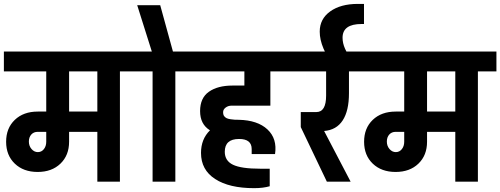

<svg xmlns="http://www.w3.org/2000/svg" viewBox="-32 -950 2616 1004"><path d="M692 -576.5H595.1V0H477V-260.6H329.3V-208.9Q329.3 -137.7 284.1 -94.3Q238.9 -50.8 164.9 -50.8Q90.8 -50.8 45.4 -94.3Q0 -137.7 0 -208.7Q0 -279.8 45.4 -323.2Q90.8 -366.6 165.5 -366.6H209.8V-576.5H-11.7V-680.7H692ZM477 -366.6V-576.5H329.3V-366.6ZM209.8 -260.6H165.5Q144.2 -260.6 131.6 -246.5Q119 -232.4 119 -209.6Q119 -186.8 132.9 -170.7Q146.8 -154.6 165.9 -154.6Q185.1 -154.6 197.4 -170.1Q209.8 -185.5 209.8 -208.9Z M980.9 -576.5H884.9V0H765.9V-576.5H668.5V-680.7H761.9L685.5 -922.7H805.8L872.3 -680.7H980.9Z M1179 -397.5Q1161.2 -397.5 1147.9 -387.5Q1134.7 -377.5 1134.7 -363.6Q1134.7 -349.7 1140.3 -342.5Q1146 -335.4 1153.3 -331.9Q1160.7 -328.4 1173.3 -326.5Q1185.9 -324.5 1194.4 -324.1Q1202.9 -323.6 1216.3 -323.6Q1314.9 -321.5 1366.6 -273.2Q1418.3 -225 1406.2 -144.2H1284.1V-170.7Q1284.1 -223.3 1218.1 -223.3Q1143.4 -223.3 1143.4 -156.4Q1143.4 -109 1186.6 -88.4Q1229.8 -67.8 1328.4 -67.8H1378.4V23.9Q1344 33.9 1296.7 33.9Q1166.8 33.9 1093 -13.9Q1019.1 -61.7 1019.1 -150.3Q1019.1 -222.8 1066 -268.5Q1014.3 -300.2 1014.3 -369Q1014.3 -437.9 1060.4 -470.2Q1106.4 -502.6 1183.8 -502.6H1245.9V-576.5H957.4V-680.7H1476.1V-576.5H1381.8V-397.5Z M1792.8 -462.6Q1792.8 -370.5 1760 -320.4Q1727.2 -270.2 1662.9 -265L1801.5 0H1677.2L1540.8 -285.4V-364H1622.1Q1673.3 -364 1673.3 -450V-576.5H1451.8V-680.7H1883.6V-576.5H1792.8Z M1839.3 -929.6H1871.4V-824.5H1858.8Q1759.3 -824.5 1759.3 -752.8Q1759.3 -724.2 1772.2 -695.3Q1785 -666.4 1814.1 -629L1718.1 -598.6Q1639.9 -701.1 1639.9 -784.5Q1639.9 -851 1694.6 -890.3Q1749.3 -929.6 1839.3 -929.6Z M2563.9 -576.5H2467V0H2348.8V-260.6H2201.1V-208.9Q2201.1 -137.7 2156 -94.3Q2110.8 -50.8 2036.7 -50.8Q1962.6 -50.8 1917.2 -94.3Q1871.9 -137.7 1871.9 -208.7Q1871.9 -279.8 1917.2 -323.2Q1962.6 -366.6 2037.4 -366.6H2081.7V-576.5H1860.1V-680.7H2563.9ZM2348.8 -366.6V-576.5H2201.1V-366.6ZM2081.7 -260.6H2037.4Q2016.1 -260.6 2003.5 -246.5Q1990.9 -232.4 1990.9 -209.6Q1990.9 -186.8 2004.8 -170.7Q2018.7 -154.6 2037.8 -154.6Q2056.9 -154.6 2069.3 -170.1Q2081.7 -185.5 2081.7 -208.9Z"/></svg>

Font: Puralecka Narrow
Style: Bold
Weight: 700
Designer: Hector Gatti, Marcela Romero, Pablo Cosgaya and Nicolas Silva
Version: Version 1.004;PS 001.004;hotconv 1.0.70;makeotf.lib2.5.58329